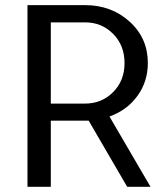

<svg xmlns="http://www.w3.org/2000/svg" viewBox="-20 -720 640 740"><path d="M85.9 0V-700.2H308.1Q409.2 -700.2 479.5 -636.7Q549.8 -573.2 549.8 -477.1Q549.8 -405.3 509.5 -350.1Q469.2 -294.9 401.9 -271L560.1 0H470.2L321.8 -254.9H175.8V0ZM175.8 -320.8H308.1Q372.1 -320.8 416 -365Q460 -409.2 460 -477.1Q460 -544.9 416 -589.4Q372.1 -633.8 308.1 -633.8H175.8Z"/></svg>

Font: Carme
Style: Regular
Weight: 400
Version: 1.000